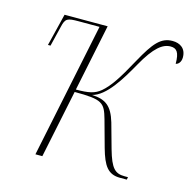

<svg xmlns="http://www.w3.org/2000/svg" viewBox="-86 -633 726 723"><g transform="rotate(15 277.0 -271.5)"><path d="M442 3H469L471 -7H458C421 -7 404 -22 384 -93L357 -190C339 -251 312 -269 260 -271C313 -284 359 -361 395 -425C438 -502 469 -524 499 -524C522 -524 534 -512 534 -466C543 -467 554 -477 554 -496C554 -531 530 -546 501 -546C455 -546 430 -515 388 -439C344 -358 320 -323 292 -299C269 -280 246 -275 196 -275L250 -536H82L51 -410H61L80 -488C88 -523 95 -526 141 -526H221L112 0H139L194 -265C302 -265 312 -255 329 -195L358 -90C376 -26 395 3 442 3Z"/></g></svg>

Font: Noto Serif Display Condensed Thin
Style: Italic
Weight: 100
Width: 3
Italic angle: -12°
Designer: Monotype Design Team
Foundry: Monotype Imaging Inc.
Version: Version 2.009